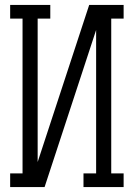

<svg xmlns="http://www.w3.org/2000/svg" viewBox="-20 -755 540 775"><path d="M21 0V-55H71V-680H21V-735H183V-680H132V-101L340 -735H479V-680H429V-55H479V0H317V-55H368V-634L160 0Z"/></svg>

Font: Iosevka Curly Slab Light
Style: Regular
Weight: 300
Monospace: yes
Designer: Belleve Invis
Foundry: Belleve Invis
Version: Version 22.1.2; ttfautohint (v1.8.4)